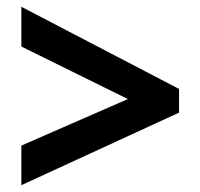

<svg xmlns="http://www.w3.org/2000/svg" viewBox="-20 -645 591 566"><path d="M43 -215.8 356.9 -353 43 -507.8V-625L507.8 -382.8V-313L43 -99.1Z"/></svg>

Font: Droid Sans
Style: Bold
Weight: 700
Foundry: Ascender Corporation
Version: Version 1.00 build 112